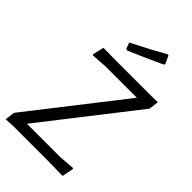

<svg xmlns="http://www.w3.org/2000/svg" viewBox="-258 -946 1033 1033"><g transform="rotate(45 258.5 -429.0)"><path d="M372 -861 380 -859 400 -815 397 -807Q303 -763 204 -721L194 -724L181 -759Q298 -818 372 -861ZM517 -641 510 -585 101 -61H355L445 -68L448 -62L435 2L325 0H57L3 3L10 -53L420 -578H182L92 -572L88 -577L103 -641L205 -640H469Z"/></g></svg>

Font: Alegreya Sans
Style: Italic
Weight: 400
Italic angle: -7°
Designer: Juan Pablo del Peral
Foundry: Huerta Tipografica
Version: Version 2.007